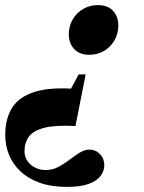

<svg xmlns="http://www.w3.org/2000/svg" viewBox="-22 -490 564 752"><path d="M327.5 -275.5Q289.5 -275.5 268.5 -298Q247.5 -320.5 247.5 -355Q247.5 -388 262.8 -414Q278 -440 303.8 -455Q329.5 -470 361.5 -470Q400 -470 420.8 -447.5Q441.5 -425 441.5 -390.5Q441.5 -358 426.2 -331.8Q411 -305.5 385.5 -290.5Q360 -275.5 327.5 -275.5ZM240.5 242Q179 242 133.5 225.8Q88 209.5 58 181Q28 152.5 13.2 116Q-1.5 79.5 -1.5 39Q-1.5 -24.5 25.2 -67.5Q52 -110.5 113 -130Q174 -149.5 277.5 -141.5L205 -47.5L286 -198.5H313.5L273.5 3.5Q196 -0.5 152.8 10.2Q109.5 21 91.8 44.5Q74 68 74 102.5Q74 123.5 85.2 140.2Q96.5 157 115.5 166.5Q134.5 176 157 176Q183.5 176 206.2 164Q229 152 249.8 136Q270.5 120 290 108Q309.5 96 328.5 96Q352.5 96 369.5 113.5Q386.5 131 386.5 157Q386.5 179.5 372 199Q357.5 218.5 325.5 230.2Q293.5 242 240.5 242Z"/></svg>

Font: Newsreader 36pt ExtraBold
Style: Italic
Weight: 800
Italic angle: -17°
Designer: Hugues Gentile
Foundry: Production Type
Version: Version 1.003